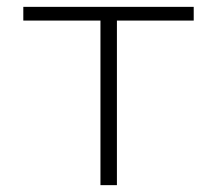

<svg xmlns="http://www.w3.org/2000/svg" viewBox="-20 -540 633 560"><path d="M321 -480V0H273V-480H48V-520H545V-480Z"/></svg>

Font: Mplus 1p Light
Style: Regular
Weight: 300
Version: Version 1.061